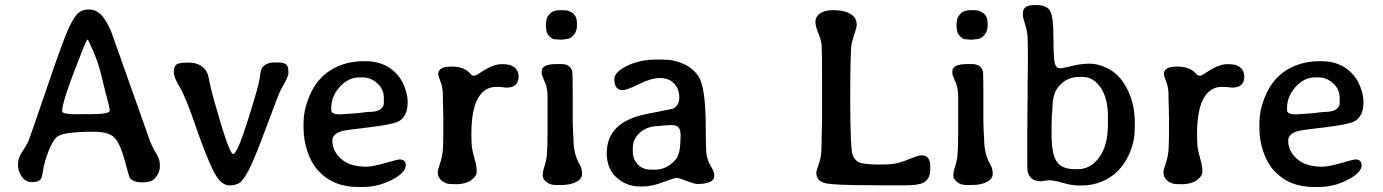

<svg xmlns="http://www.w3.org/2000/svg" viewBox="-20 -726 5415 752"><path d="M335.4 -278.8Q409.7 -278.8 409.7 -293V-295.9Q409.7 -300.8 403.6 -324.5Q397.5 -348.1 396.5 -352.3Q395.5 -356.4 394 -360.6Q392.6 -364.7 379.6 -420.2Q366.7 -475.6 346.2 -523.4Q325.7 -571.3 322.8 -571.3Q319.8 -571.3 305.7 -536.1Q223.6 -331.1 223.6 -293.5V-290.5Q223.6 -278.8 273.9 -278.8H306.6L311 -279.3L327.1 -278.8ZM606 -84V-74.2Q606 -46.4 582.5 -23.9Q569.8 -11.7 535.9 -11.7Q502 -11.7 487.8 -29.8Q486.3 -31.7 469 -96.2Q451.7 -160.6 429.9 -185.3Q408.2 -210 345.2 -210Q225.1 -210 202.4 -189.2Q179.7 -168.5 158.7 -101.6Q150.9 -77.1 147.9 -54.7Q145 -32.2 140.6 -25.9Q131.8 -12.7 106.2 -12.7Q80.6 -12.7 65.4 -33.9Q50.3 -55.2 50.3 -81.3Q50.3 -107.4 68.1 -133.5Q85.9 -159.7 94 -180.4Q102.1 -201.2 165.3 -386.7Q228.5 -572.3 250.2 -618.2Q272 -664.1 288.3 -676.5Q304.7 -689 328.6 -689Q352.5 -689 372.1 -671.9Q391.6 -654.8 414.1 -606.4Q414.6 -605 566.4 -176.8Q574.7 -153.3 590.3 -127.9Q606 -102.5 606 -84Z M877.9 0Q842.3 0 812.3 -63.5Q782.2 -127 744.9 -236.1Q707.5 -345.2 684.1 -384.3Q660.6 -423.3 660.6 -443.8Q660.6 -464.4 670.4 -472.7Q680.7 -481 716.3 -481Q773.4 -481 792 -439.5Q796.4 -429.2 802.7 -395Q809.1 -360.8 845 -241.7Q880.9 -122.6 893.6 -122.6Q908.7 -122.6 950.7 -254.9Q992.7 -387.2 996.6 -416.7Q1000.5 -446.3 1002.4 -451.2Q1013.7 -481.4 1056.6 -481.4H1066.4Q1091.3 -481.4 1100.3 -473.9Q1109.4 -466.3 1109.4 -446.3V-438Q1109.4 -425.3 1080.1 -375Q1073.7 -364.3 1024.7 -232.2Q975.6 -100.1 953.9 -59.1Q932.1 -18.1 917.2 -9Q902.3 0 877.9 0Z M1422.9 -287.6Q1456.1 -287.6 1469.7 -297.9Q1483.4 -308.1 1483.4 -321.3V-341.8Q1483.4 -377 1457.5 -399.9Q1431.6 -422.9 1400.9 -422.9H1388.2Q1343.8 -422.9 1310.5 -385.5Q1277.3 -348.1 1277.3 -303.7V-295.4Q1277.3 -278.3 1308.6 -278.3H1319.8L1322.8 -278.8L1359.4 -281.2L1383.8 -283.2L1400.4 -285.2Q1404.8 -285.6 1412.4 -286.6Q1419.9 -287.6 1422.9 -287.6ZM1402.8 6.3H1381.3Q1283.7 6.3 1224.6 -59.6Q1198.2 -88.9 1183.6 -134Q1168.9 -179.2 1168.9 -223.6V-245.6Q1168.9 -290 1187.5 -338.9Q1223.1 -434.1 1308.6 -468.3Q1352.5 -486.3 1401.9 -486.3H1412.6Q1481 -486.3 1525.4 -444.8Q1550.8 -420.9 1563.7 -387.5Q1576.7 -354 1576.7 -327.1Q1576.7 -268.1 1539.6 -250Q1514.2 -237.8 1423.6 -227.1Q1333 -216.3 1324.2 -213.9Q1281.7 -203.1 1281.7 -175.8Q1281.7 -128.4 1325.2 -96.7Q1356.9 -73.2 1416 -73.2Q1438.5 -73.2 1488.8 -87.4Q1539.1 -101.6 1543.9 -101.6Q1569.3 -101.6 1569.3 -78.6Q1569.3 -49.8 1514.9 -21.7Q1460.4 6.3 1402.8 6.3Z M1922.9 -385.7Q1877 -385.7 1851.6 -340.1Q1826.2 -294.4 1826.2 -200.7Q1826.2 -159.2 1829.6 -141.8Q1833 -124.5 1840.1 -98.9Q1847.2 -73.2 1847.2 -54.4Q1847.2 -35.6 1824.7 -20Q1802.2 -4.4 1766.1 -4.4L1757.8 -4.9H1749Q1725.6 -4.9 1710.2 -18.1Q1694.8 -31.2 1694.8 -47.9V-55.7Q1694.8 -59.1 1704.1 -87.9Q1713.4 -116.7 1714.8 -143.6Q1716.3 -170.4 1716.3 -215.8V-270L1715.8 -278.8Q1715.8 -287.6 1715.8 -296.4L1714.8 -322.8Q1714.4 -331.5 1714.4 -357.2Q1714.4 -382.8 1705.3 -406Q1696.3 -429.2 1696.3 -436Q1696.3 -465.3 1747.6 -465.3Q1798.8 -465.3 1821.8 -437.5Q1828.6 -429.2 1836.2 -429.2Q1843.8 -429.2 1861.3 -441.4Q1910.2 -474.6 1943.4 -474.6H1951.2Q1980.5 -474.6 1995.8 -461.4Q2011.2 -448.2 2011.2 -426.3Q2011.2 -382.8 1962.9 -382.8Q1943.8 -385.7 1922.9 -385.7Z M2172.4 -686H2188.5Q2209.5 -686 2224.6 -673.3Q2239.7 -660.6 2239.7 -636.2V-624Q2239.7 -604 2226.6 -588.1Q2213.4 -572.3 2192.9 -572.3L2183.1 -570.8H2167Q2161.1 -572.3 2152.3 -572.3Q2143.6 -572.3 2131.6 -584.2Q2119.6 -596.2 2119.6 -610.8Q2118.7 -614.7 2118.7 -616.7L2117.7 -626.5V-628.9L2119.6 -644.5Q2119.6 -655.8 2132.3 -670.9Q2145 -686 2172.4 -686ZM2180.2 -1.5H2155.3Q2134.8 -1.5 2120.1 -13.2Q2105.5 -24.9 2105.5 -38.8Q2105.5 -52.7 2113.8 -79.1Q2122.1 -105.5 2122.1 -126L2123 -138.2L2124 -163.6V-183.6L2124.5 -196.8V-355.5Q2122.6 -381.8 2116.2 -399.9L2111.8 -409.2Q2101.6 -434.6 2101.6 -437V-446.8Q2101.6 -475.1 2160.2 -475.1H2177.7Q2213.4 -475.1 2221.2 -447.3Q2223.1 -439.9 2223.1 -361.8V-251L2224.1 -218.8L2226.1 -181.2Q2226.1 -123 2250 -82.5Q2259.8 -65.9 2259.8 -45.7Q2259.8 -25.4 2236.8 -13.4Q2213.9 -1.5 2180.2 -1.5Z M2530.8 -61.5H2545.9Q2591.3 -61.5 2626 -100.6Q2645 -122.1 2645 -180.7L2645.5 -187V-199.2Q2645.5 -235.8 2615.2 -235.8H2599.6L2574.2 -233.9L2561 -232.4Q2516.1 -232.4 2487.3 -207.3Q2458.5 -182.1 2458.5 -147.5V-130.4Q2458.5 -104 2477.3 -82.8Q2496.1 -61.5 2530.8 -61.5ZM2777.8 -38.1Q2777.8 -5.4 2711.9 -5.4Q2700.2 -5.4 2669.2 -17.3Q2638.2 -29.3 2630.1 -29.3Q2622.1 -29.3 2577.1 -12.5Q2532.2 4.4 2498 4.4H2486.8Q2433.6 4.4 2395 -30.5Q2356.4 -65.4 2356.4 -126Q2356.4 -249 2512.2 -279.3Q2613.3 -299.3 2616.7 -300.8Q2640.6 -313 2640.6 -345Q2640.6 -377 2620.4 -398.7Q2600.1 -420.4 2565.2 -420.4Q2530.3 -420.4 2482.9 -396.7Q2435.5 -373 2418 -373Q2386.2 -373 2386.2 -416.5Q2386.2 -443.8 2436.3 -468.3Q2486.3 -492.7 2550.3 -492.7H2574.7Q2622.6 -492.7 2659.7 -474.6Q2696.8 -456.5 2716.3 -425.8Q2744.1 -382.3 2744.1 -227.1Q2744.1 -139.2 2747.8 -117.7Q2751.5 -96.2 2764.6 -74.5Q2777.8 -52.7 2777.8 -38.1Z M3177.2 -49.8Q3177.2 -56.2 3184.1 -75Q3190.9 -93.8 3194.6 -112.8Q3198.2 -131.8 3198.2 -185.5L3199.7 -259.8Q3199.7 -259.8 3199.7 -417Q3199.7 -530.3 3198 -549.6Q3196.3 -568.8 3185.1 -595.9Q3173.8 -623 3173.8 -641.8Q3173.8 -660.6 3191.9 -673.3Q3210 -686 3238.3 -686H3250Q3287.1 -686 3311.3 -671.4Q3335.4 -656.7 3335.4 -629.4Q3335.4 -618.7 3328.6 -599.4Q3321.8 -580.1 3315.9 -556.6Q3310.1 -533.2 3310.1 -338.4Q3310.1 -143.6 3319.8 -118.4Q3329.6 -93.3 3352.8 -87.4Q3376 -81.5 3427.7 -81.5Q3479.5 -81.5 3503.9 -89.4Q3528.3 -97.2 3553.2 -107.4Q3578.1 -117.7 3590.3 -117.7Q3623.5 -117.7 3623.5 -73.2V-62Q3623.5 -24.9 3596.2 -10.3Q3577.1 0 3518.1 0H3418.9L3406.7 -0.5H3394Q3249.5 -0.5 3213.4 -8.3Q3177.2 -16.1 3177.2 -49.8Z M3780.8 -686H3796.9Q3817.9 -686 3833 -673.3Q3848.1 -660.6 3848.1 -636.2V-624Q3848.1 -604 3835 -588.1Q3821.8 -572.3 3801.3 -572.3L3791.5 -570.8H3775.4Q3769.5 -572.3 3760.7 -572.3Q3752 -572.3 3740 -584.2Q3728 -596.2 3728 -610.8Q3727.1 -614.7 3727.1 -616.7L3726.1 -626.5V-628.9L3728 -644.5Q3728 -655.8 3740.7 -670.9Q3753.4 -686 3780.8 -686ZM3788.6 -1.5H3763.7Q3743.2 -1.5 3728.5 -13.2Q3713.9 -24.9 3713.9 -38.8Q3713.9 -52.7 3722.2 -79.1Q3730.5 -105.5 3730.5 -126L3731.4 -138.2L3732.4 -163.6V-183.6L3732.9 -196.8V-355.5Q3731 -381.8 3724.6 -399.9L3720.2 -409.2Q3710 -434.6 3710 -437V-446.8Q3710 -475.1 3768.6 -475.1H3786.1Q3821.8 -475.1 3829.6 -447.3Q3831.5 -439.9 3831.5 -361.8V-251L3832.5 -218.8L3834.5 -181.2Q3834.5 -123 3858.4 -82.5Q3868.2 -65.9 3868.2 -45.7Q3868.2 -25.4 3845.2 -13.4Q3822.3 -1.5 3788.6 -1.5Z M4188 -63.5H4202.6Q4251.5 -63.5 4285.4 -109.9Q4319.3 -156.2 4319.3 -237.8V-271Q4319.3 -341.3 4290.8 -383.1Q4262.2 -424.8 4220.2 -424.8H4206.1Q4156.7 -424.8 4124.5 -384.8Q4102.1 -356.4 4102.1 -302.7Q4100.6 -288.1 4100.6 -282.7L4099.6 -272.9L4099.1 -262.7V-252.4L4098.6 -236.8V-201.2Q4098.6 -120.6 4119.6 -92Q4140.6 -63.5 4188 -63.5ZM4003.4 -130.4V-217.3L4003.9 -229V-285.6L4004.4 -297.4V-320.3L4004.9 -342.8Q4004.9 -377 4004.9 -411.6L4005.4 -435.1V-458L4005.9 -481V-503.9Q4005.9 -572.8 4003.7 -592Q4001.5 -611.3 3993.9 -634.5Q3986.3 -657.7 3986.3 -664.6V-673.8Q3986.3 -706.1 4029.8 -706.1H4039.6Q4082.5 -706.1 4094.2 -680.9Q4106 -655.8 4106 -579.1Q4106 -502.4 4110.8 -480.5Q4115.7 -458.5 4131.3 -458.5Q4142.6 -458.5 4177.7 -467.5Q4212.9 -476.6 4248 -476.6Q4283.2 -476.6 4320.1 -457.3Q4356.9 -438 4380.4 -402.3Q4424.8 -335.4 4424.8 -243.7L4424.3 -231.9V-220.2Q4424.3 -173.8 4406.2 -130.4Q4369.6 -43 4291.5 -13.2Q4255.4 0.5 4216.8 0.5H4206.1Q4177.7 0.5 4142.6 -9.8Q4107.4 -20 4088.9 -20L4056.2 -16.1Q4013.7 -16.1 4004.4 -56.2Q4003.4 -60.5 4003.4 -130.4Z M4765.1 -385.7Q4719.2 -385.7 4693.8 -340.1Q4668.5 -294.4 4668.5 -200.7Q4668.5 -159.2 4671.9 -141.8Q4675.3 -124.5 4682.4 -98.9Q4689.5 -73.2 4689.5 -54.4Q4689.5 -35.6 4667 -20Q4644.5 -4.4 4608.4 -4.4L4600.1 -4.9H4591.3Q4567.9 -4.9 4552.5 -18.1Q4537.1 -31.2 4537.1 -47.9V-55.7Q4537.1 -59.1 4546.4 -87.9Q4555.7 -116.7 4557.1 -143.6Q4558.6 -170.4 4558.6 -215.8V-270L4558.1 -278.8Q4558.1 -287.6 4558.1 -296.4L4557.1 -322.8Q4556.6 -331.5 4556.6 -357.2Q4556.6 -382.8 4547.6 -406Q4538.6 -429.2 4538.6 -436Q4538.6 -465.3 4589.8 -465.3Q4641.1 -465.3 4664.1 -437.5Q4670.9 -429.2 4678.5 -429.2Q4686 -429.2 4703.6 -441.4Q4752.4 -474.6 4785.6 -474.6H4793.5Q4822.8 -474.6 4838.1 -461.4Q4853.5 -448.2 4853.5 -426.3Q4853.5 -382.8 4805.2 -382.8Q4786.1 -385.7 4765.1 -385.7Z M5166.5 -287.6Q5199.7 -287.6 5213.4 -297.9Q5227.1 -308.1 5227.1 -321.3V-341.8Q5227.1 -377 5201.2 -399.9Q5175.3 -422.9 5144.5 -422.9H5131.8Q5087.4 -422.9 5054.2 -385.5Q5021 -348.1 5021 -303.7V-295.4Q5021 -278.3 5052.2 -278.3H5063.5L5066.4 -278.8L5103 -281.2L5127.4 -283.2L5144 -285.2Q5148.4 -285.6 5156 -286.6Q5163.6 -287.6 5166.5 -287.6ZM5146.5 6.3H5125Q5027.3 6.3 4968.3 -59.6Q4941.9 -88.9 4927.2 -134Q4912.6 -179.2 4912.6 -223.6V-245.6Q4912.6 -290 4931.2 -338.9Q4966.8 -434.1 5052.2 -468.3Q5096.2 -486.3 5145.5 -486.3H5156.2Q5224.6 -486.3 5269 -444.8Q5294.4 -420.9 5307.4 -387.5Q5320.3 -354 5320.3 -327.1Q5320.3 -268.1 5283.2 -250Q5257.8 -237.8 5167.2 -227.1Q5076.7 -216.3 5067.9 -213.9Q5025.4 -203.1 5025.4 -175.8Q5025.4 -128.4 5068.8 -96.7Q5100.6 -73.2 5159.7 -73.2Q5182.1 -73.2 5232.4 -87.4Q5282.7 -101.6 5287.6 -101.6Q5313 -101.6 5313 -78.6Q5313 -49.8 5258.5 -21.7Q5204.1 6.3 5146.5 6.3Z"/></svg>

Font: Averia Libre
Style: Regular
Weight: 400
Version: Version 1.002